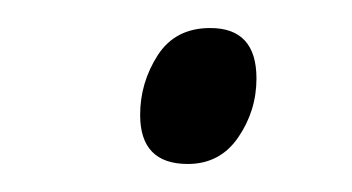

<svg xmlns="http://www.w3.org/2000/svg" viewBox="-20 -411 251 137"><path d="M163 -355Q163 -391 130 -391Q105 -391 92.5 -371.5Q80 -352 80 -329Q80 -294 114 -294Q137 -294 150 -313Q163 -332 163 -355Z"/></svg>

Font: Noto Sans UI SemiCondensed Light
Style: Italic
Weight: 300
Width: 4
Designer: Monotype Design Team
Foundry: Monotype Imaging Inc.
Version: 1.001